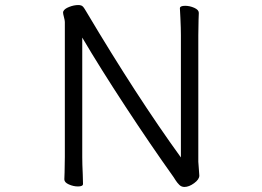

<svg xmlns="http://www.w3.org/2000/svg" viewBox="-20 -728 1040 761"><path d="M695 -657Q693 -687 693 -695Q693 -705 714 -705Q732 -705 750 -697Q768 -689 768 -677Q768 -661 767 -649L766 -588V-87L768 -60L770 -32Q770 -17 749.5 -2Q729 13 711 13Q699 13 690.5 4.5Q682 -4 676 -13.5Q670 -23 668 -26Q576 -155 477 -306Q378 -457 306 -579V-105Q306 -79 308 -37L309 1Q309 11 289 11Q271 11 253 3Q235 -5 235 -17Q235 -33 236 -45L237 -106V-641Q237 -647 233.5 -660Q230 -673 230 -678Q230 -682 231 -683Q235 -693 254 -700.5Q273 -708 290 -708Q296 -708 299 -707Q305 -706 309 -701.5Q313 -697 316.5 -691Q320 -685 322 -682Q523 -344 697 -104V-589Q697 -615 695 -657Z"/></svg>

Font: Iansui
Style: Regular
Weight: 400
Designer: But Ko / Fontworks Inc.
Foundry: zi-hi.com / Fontworks Inc.
Version: Version 1.002